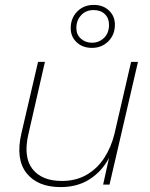

<svg xmlns="http://www.w3.org/2000/svg" viewBox="-20 -752 609 782"><path d="M227 10Q133 10 88 -47Q43 -104 67 -208L135 -500H163L96 -207Q74 -113 112 -64Q150 -15 232 -15Q290 -15 333.5 -40.5Q377 -66 405 -109.5Q433 -153 446 -206L514 -500H542L426 0H400L424 -109Q396 -55 346 -22.5Q296 10 227 10ZM362 -732Q400 -732 424 -709Q448 -686 448 -652Q448 -610 421 -583.5Q394 -557 355 -557Q316 -557 292 -580Q268 -603 268 -637Q268 -678 294.5 -705Q321 -732 362 -732ZM361 -711Q330 -711 310.5 -690Q291 -669 291 -638Q291 -611 309.5 -594.5Q328 -578 355 -578Q383 -578 403.5 -597.5Q424 -617 424 -651Q424 -678 407 -694.5Q390 -711 361 -711Z"/></svg>

Font: Work Sans ExtraLight
Style: Italic
Weight: 200
Italic angle: -13°
Designer: Wei Huang
Foundry: Wei Huang
Version: Version 2.012; ttfautohint (v1.8.3)